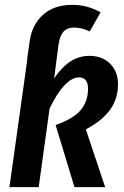

<svg xmlns="http://www.w3.org/2000/svg" viewBox="-20 -774 512 794"><path d="M335 -239 415 0H288L210 -257Q284 -283 314 -319Q344 -355 344 -407Q344 -454 306 -454Q278 -454 246.5 -421Q215 -388 185 -325L140 0H19L93 -528H92L103 -605Q113 -673 158.5 -713.5Q204 -754 280 -754Q341 -754 396 -723L351 -644Q318 -660 286 -660Q257 -660 242 -642.5Q227 -625 222 -589L214 -528L204 -450Q236 -497 271.5 -520Q307 -543 350 -543Q403 -543 435.5 -510.5Q468 -478 468 -426Q468 -366 435.5 -320.5Q403 -275 335 -239Z"/></svg>

Font: Fira Sans Extra Condensed Medium
Style: Italic
Weight: 500
Width: 3
Italic angle: -8°
Designer: Carrois Corporate & Edenspiekermann AG
Foundry: Carrois Corporate GbR & Edenspiekermann AG
Version: Version 4.203